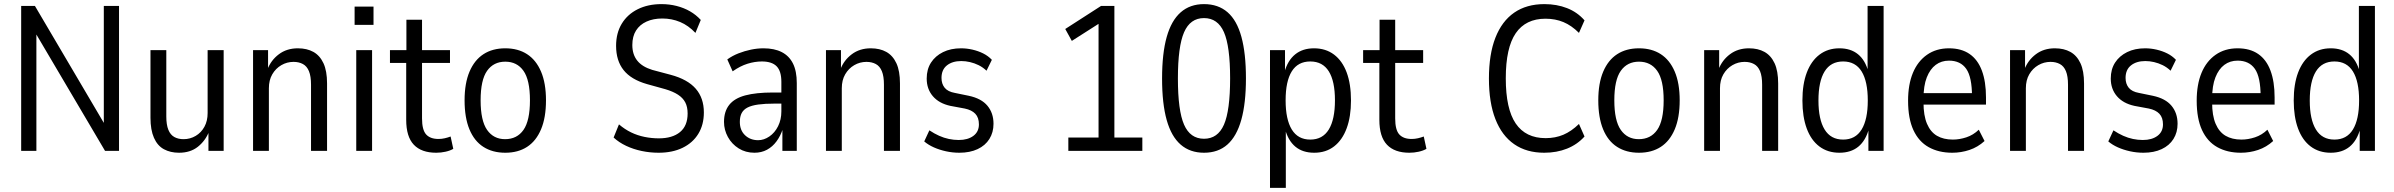

<svg xmlns="http://www.w3.org/2000/svg" viewBox="-20 -734 11644 934"><path d="M83 0V-705H150L504 -104H485V-705H559V0H491L137 -600H157V0Z M851 9Q809 9 777.5 -8Q746 -25 729 -63.5Q712 -102 712 -161V-490H789V-168Q789 -127 799 -102.5Q809 -78 828 -67.5Q847 -57 873 -57Q905 -57 932 -73Q959 -89 974.5 -117.5Q990 -146 990 -184V-490H1068V0H994V-94H997Q979 -49 942.5 -20Q906 9 851 9Z M1211 0V-490H1284V-396H1281Q1298 -441 1336.5 -470Q1375 -499 1429 -499Q1473 -499 1504.5 -481.5Q1536 -464 1553.5 -426.5Q1571 -389 1571 -328V0H1493V-322Q1493 -363 1483 -387.5Q1473 -412 1453.5 -422.5Q1434 -433 1408 -433Q1376 -433 1348.5 -417Q1321 -401 1304.5 -372.5Q1288 -344 1288 -305V0Z M1705 -613V-702H1797V-613ZM1713 0V-490H1790V0Z M2102 9Q2030 9 1993 -30Q1956 -69 1956 -151V-428H1877V-490H1957V-638H2033V-490H2169V-428H2033V-158Q2033 -102 2053 -80Q2073 -58 2113 -58Q2129 -58 2144 -61.5Q2159 -65 2172 -70L2185 -10Q2170 -1 2147.5 4Q2125 9 2102 9Z M2438 9Q2376 9 2331.5 -19.5Q2287 -48 2263.5 -105Q2240 -162 2240 -246Q2240 -329 2264 -385.5Q2288 -442 2332 -470.5Q2376 -499 2438 -499Q2500 -499 2544 -470.5Q2588 -442 2612 -385.5Q2636 -329 2636 -246Q2636 -162 2612 -105Q2588 -48 2544 -19.5Q2500 9 2438 9ZM2437 -57Q2495 -57 2526.5 -102Q2558 -147 2558 -246Q2558 -345 2526.5 -389.5Q2495 -434 2438 -434Q2381 -434 2349.5 -389.5Q2318 -345 2318 -246Q2318 -147 2349.5 -102Q2381 -57 2437 -57Z M3184 9Q3142 9 3101.5 0.5Q3061 -8 3026 -24.5Q2991 -41 2965 -65L2991 -129Q3019 -105 3050 -90Q3081 -75 3115.5 -68Q3150 -61 3185 -61Q3251 -61 3288 -91.5Q3325 -122 3325 -182Q3325 -214 3313.5 -236Q3302 -258 3278 -273.5Q3254 -289 3217 -300L3127 -325Q3050 -347 3013.5 -393Q2977 -439 2977 -511Q2977 -573 3004.5 -618.5Q3032 -664 3082 -689Q3132 -714 3198 -714Q3236 -714 3271.5 -705Q3307 -696 3336.5 -679Q3366 -662 3389 -637L3363 -574Q3329 -610 3288.5 -627Q3248 -644 3202 -644Q3158 -644 3125 -629Q3092 -614 3074 -585.5Q3056 -557 3056 -515Q3056 -469 3080 -439Q3104 -409 3153 -394L3243 -370Q3325 -348 3364.5 -302.5Q3404 -257 3404 -187Q3404 -127 3377 -83Q3350 -39 3300.5 -15Q3251 9 3184 9Z M3650 9Q3607 9 3573.5 -12Q3540 -33 3521 -67.5Q3502 -102 3502 -141Q3502 -192 3527.5 -224Q3553 -256 3605.5 -270Q3658 -284 3740 -284H3792V-230H3748Q3701 -230 3668.5 -225.5Q3636 -221 3616.5 -211Q3597 -201 3588 -184Q3579 -167 3579 -141Q3579 -100 3604.5 -76Q3630 -52 3668 -52Q3696 -52 3722.5 -70Q3749 -88 3765 -120Q3781 -152 3781 -192V-336Q3781 -388 3758 -411.5Q3735 -435 3686 -435Q3652 -435 3616.5 -424Q3581 -413 3544 -387L3518 -445Q3543 -463 3572.5 -474.5Q3602 -486 3633 -492.5Q3664 -499 3694 -499Q3747 -499 3783 -480.5Q3819 -462 3837.5 -425Q3856 -388 3856 -330V0H3786V-107H3788Q3777 -73 3757.5 -46.5Q3738 -20 3711 -5.5Q3684 9 3650 9Z M3998 0V-490H4071V-396H4068Q4085 -441 4123.5 -470Q4162 -499 4216 -499Q4260 -499 4291.5 -481.5Q4323 -464 4340.5 -426.5Q4358 -389 4358 -328V0H4280V-322Q4280 -363 4270 -387.5Q4260 -412 4240.5 -422.5Q4221 -433 4195 -433Q4163 -433 4135.5 -417Q4108 -401 4091.5 -372.5Q4075 -344 4075 -305V0Z M4647 9Q4614 9 4582 2Q4550 -5 4523 -17Q4496 -29 4476 -46L4501 -100Q4525 -84 4548.5 -73.5Q4572 -63 4596 -58Q4620 -53 4644 -53Q4688 -53 4715 -73Q4742 -93 4742 -129Q4742 -162 4724.5 -180.5Q4707 -199 4673 -206L4603 -219Q4548 -231 4518 -266Q4488 -301 4488 -352Q4488 -397 4509 -429.5Q4530 -462 4567.5 -480.5Q4605 -499 4655 -499Q4683 -499 4711 -492.5Q4739 -486 4763 -474Q4787 -462 4805 -443L4779 -390Q4761 -407 4740.5 -417Q4720 -427 4698.5 -432Q4677 -437 4656 -437Q4613 -437 4586.5 -416Q4560 -395 4560 -355Q4560 -326 4575.5 -307Q4591 -288 4625 -282L4693 -268Q4754 -255 4783.5 -219.5Q4813 -184 4813 -132Q4813 -90 4793 -58Q4773 -26 4735.5 -8.5Q4698 9 4647 9Z M5177 0V-65H5324V-642L5357 -639L5194 -535L5162 -593L5336 -705H5401V-65H5537V0Z M5837 9Q5769 9 5723.5 -30.5Q5678 -70 5655.5 -150Q5633 -230 5633 -352Q5633 -474 5655.5 -554Q5678 -634 5723.5 -674Q5769 -714 5837 -714Q5906 -714 5951.5 -674.5Q5997 -635 6019 -554.5Q6041 -474 6041 -353Q6041 -232 6018.5 -151.5Q5996 -71 5951 -31Q5906 9 5837 9ZM5837 -59Q5904 -59 5934 -127.5Q5964 -196 5964 -353Q5964 -509 5934 -577.5Q5904 -646 5837 -646Q5770 -646 5740 -577Q5710 -508 5710 -352Q5710 -196 5740 -127.5Q5770 -59 5837 -59Z M6158 180V-490H6231V-382H6228Q6244 -440 6280.5 -469.5Q6317 -499 6372 -499Q6429 -499 6469.5 -468.5Q6510 -438 6531 -381.5Q6552 -325 6552 -245Q6552 -167 6531 -110Q6510 -53 6470 -22Q6430 9 6373 9Q6317 9 6281.5 -20.5Q6246 -50 6231 -107H6235V180ZM6354 -55Q6414 -55 6444 -104Q6474 -153 6474 -246Q6474 -339 6444 -387Q6414 -435 6354 -435Q6294 -435 6264 -387Q6234 -339 6234 -246Q6234 -153 6264 -104Q6294 -55 6354 -55Z M6836 9Q6764 9 6727 -30Q6690 -69 6690 -151V-428H6611V-490H6691V-638H6767V-490H6903V-428H6767V-158Q6767 -102 6787 -80Q6807 -58 6847 -58Q6863 -58 6878 -61.5Q6893 -65 6906 -70L6919 -10Q6904 -1 6881.5 4Q6859 9 6836 9Z M7492 9Q7406 9 7346 -32.5Q7286 -74 7254.5 -154.5Q7223 -235 7223 -352Q7223 -470 7254.5 -550.5Q7286 -631 7346 -672.5Q7406 -714 7493 -714Q7553 -714 7603 -694.5Q7653 -675 7688 -635L7661 -574Q7625 -610 7585.5 -626.5Q7546 -643 7498 -643Q7402 -643 7353.5 -572.5Q7305 -502 7305 -353Q7305 -204 7353.5 -133Q7402 -62 7499 -62Q7546 -62 7585 -78.5Q7624 -95 7661 -131L7688 -70Q7653 -31 7603 -11Q7553 9 7492 9Z M7953 9Q7891 9 7846.5 -19.5Q7802 -48 7778.5 -105Q7755 -162 7755 -246Q7755 -329 7779 -385.5Q7803 -442 7847 -470.5Q7891 -499 7953 -499Q8015 -499 8059 -470.5Q8103 -442 8127 -385.5Q8151 -329 8151 -246Q8151 -162 8127 -105Q8103 -48 8059 -19.5Q8015 9 7953 9ZM7952 -57Q8010 -57 8041.5 -102Q8073 -147 8073 -246Q8073 -345 8041.5 -389.5Q8010 -434 7953 -434Q7896 -434 7864.5 -389.5Q7833 -345 7833 -246Q7833 -147 7864.5 -102Q7896 -57 7952 -57Z M8270 0V-490H8343V-396H8340Q8357 -441 8395.5 -470Q8434 -499 8488 -499Q8532 -499 8563.5 -481.5Q8595 -464 8612.5 -426.5Q8630 -389 8630 -328V0H8552V-322Q8552 -363 8542 -387.5Q8532 -412 8512.5 -422.5Q8493 -433 8467 -433Q8435 -433 8407.5 -417Q8380 -401 8363.5 -372.5Q8347 -344 8347 -305V0Z M8928 9Q8871 9 8830.5 -21.5Q8790 -52 8769 -109Q8748 -166 8748 -245Q8748 -325 8769.5 -381.5Q8791 -438 8831.5 -468.5Q8872 -499 8928 -499Q8983 -499 9018.5 -470Q9054 -441 9069 -384H9065V-705H9143V0H9069V-109H9072Q9056 -50 9020 -20.5Q8984 9 8928 9ZM8946 -55Q9006 -55 9036 -104Q9066 -153 9066 -245Q9066 -338 9036 -386.5Q9006 -435 8946 -435Q8886 -435 8856 -386.5Q8826 -338 8826 -245Q8826 -153 8856 -104Q8886 -55 8946 -55Z M9477 9Q9411 9 9362.5 -18Q9314 -45 9288 -101Q9262 -157 9262 -244Q9262 -323 9285.5 -379.5Q9309 -436 9354 -467.5Q9399 -499 9461 -499Q9521 -499 9561 -471.5Q9601 -444 9621 -390.5Q9641 -337 9641 -260V-225H9322V-281H9588L9573 -264Q9573 -359 9545 -399Q9517 -439 9461 -439Q9424 -439 9396.5 -418.5Q9369 -398 9353 -357.5Q9337 -317 9337 -253V-236Q9337 -172 9354 -132Q9371 -92 9402.5 -73.5Q9434 -55 9480 -55Q9512 -55 9545.5 -66Q9579 -77 9606 -103L9634 -48Q9601 -18 9560.5 -4.5Q9520 9 9477 9Z M9758 0V-490H9831V-396H9828Q9845 -441 9883.5 -470Q9922 -499 9976 -499Q10020 -499 10051.5 -481.5Q10083 -464 10100.5 -426.5Q10118 -389 10118 -328V0H10040V-322Q10040 -363 10030 -387.5Q10020 -412 10000.5 -422.5Q9981 -433 9955 -433Q9923 -433 9895.5 -417Q9868 -401 9851.5 -372.5Q9835 -344 9835 -305V0Z M10407 9Q10374 9 10342 2Q10310 -5 10283 -17Q10256 -29 10236 -46L10261 -100Q10285 -84 10308.5 -73.5Q10332 -63 10356 -58Q10380 -53 10404 -53Q10448 -53 10475 -73Q10502 -93 10502 -129Q10502 -162 10484.5 -180.5Q10467 -199 10433 -206L10363 -219Q10308 -231 10278 -266Q10248 -301 10248 -352Q10248 -397 10269 -429.5Q10290 -462 10327.5 -480.5Q10365 -499 10415 -499Q10443 -499 10471 -492.5Q10499 -486 10523 -474Q10547 -462 10565 -443L10539 -390Q10521 -407 10500.5 -417Q10480 -427 10458.5 -432Q10437 -437 10416 -437Q10373 -437 10346.5 -416Q10320 -395 10320 -355Q10320 -326 10335.5 -307Q10351 -288 10385 -282L10453 -268Q10514 -255 10543.5 -219.5Q10573 -184 10573 -132Q10573 -90 10553 -58Q10533 -26 10495.5 -8.5Q10458 9 10407 9Z M10881 9Q10815 9 10766.5 -18Q10718 -45 10692 -101Q10666 -157 10666 -244Q10666 -323 10689.5 -379.5Q10713 -436 10758 -467.5Q10803 -499 10865 -499Q10925 -499 10965 -471.5Q11005 -444 11025 -390.5Q11045 -337 11045 -260V-225H10726V-281H10992L10977 -264Q10977 -359 10949 -399Q10921 -439 10865 -439Q10828 -439 10800.5 -418.5Q10773 -398 10757 -357.5Q10741 -317 10741 -253V-236Q10741 -172 10758 -132Q10775 -92 10806.5 -73.5Q10838 -55 10884 -55Q10916 -55 10949.5 -66Q10983 -77 11010 -103L11038 -48Q11005 -18 10964.5 -4.5Q10924 9 10881 9Z M11318 9Q11261 9 11220.5 -21.5Q11180 -52 11159 -109Q11138 -166 11138 -245Q11138 -325 11159.5 -381.5Q11181 -438 11221.5 -468.5Q11262 -499 11318 -499Q11373 -499 11408.5 -470Q11444 -441 11459 -384H11455V-705H11533V0H11459V-109H11462Q11446 -50 11410 -20.5Q11374 9 11318 9ZM11336 -55Q11396 -55 11426 -104Q11456 -153 11456 -245Q11456 -338 11426 -386.5Q11396 -435 11336 -435Q11276 -435 11246 -386.5Q11216 -338 11216 -245Q11216 -153 11246 -104Q11276 -55 11336 -55Z"/></svg>

Font: Nunito Sans 10pt Condensed
Style: Regular
Weight: 400
Width: 3
Designer: Vernon Adams
Foundry: Vernon Adams
Version: Version 3.101;gftools[0.9.27]